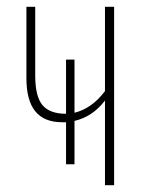

<svg xmlns="http://www.w3.org/2000/svg" viewBox="-20 -547 425 567"><path d="M317 0H290V-250Q253 -202 200 -190V-62H175V-186H164Q110 -186 84 -218.5Q58 -251 58 -316V-527H84V-324Q84 -262 105.5 -236.5Q127 -211 175 -211V-371H200V-214Q252 -227 290 -278V-527H317Z"/></svg>

Font: Noto Sans Display Thin Cond
Style: Regular
Weight: 250
Width: 3
Designer: Monotype Design team
Foundry: Monotype Imaging Inc.
Version: Version 1.000